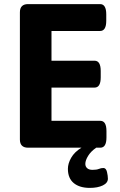

<svg xmlns="http://www.w3.org/2000/svg" viewBox="-20 -720 586 936"><path d="M117 0Q77 0 77 -40V-660Q77 -700 117 -700H468Q498 -700 498 -650V-619Q498 -569 468 -569H231V-424H441Q471 -424 471 -374V-343Q471 -293 441 -293H231V-131H469Q499 -131 499 -81V-50Q499 0 469 0H449Q423 18 409.5 40Q396 62 396 79Q396 92 405 100Q414 108 431 108Q451 108 462 103.5Q473 99 484 99Q497 99 501.5 118Q506 137 506 151Q506 172 481 184Q456 196 418 196Q368 196 339.5 172.5Q311 149 311 103Q311 77 327 49Q343 21 377 0Z"/></svg>

Font: Asap
Style: Bold
Weight: 700
Designer: Pablo Cosgaya
Foundry: Omnibus-Type
Version: Version 3.001; ttfautohint (v1.8.3)